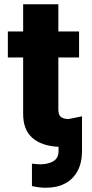

<svg xmlns="http://www.w3.org/2000/svg" viewBox="-20 -677 427 895"><path d="M348.6 -409.2H252V-166Q252 -142.1 263.2 -132.6Q274.4 -123 296.9 -122.1H299.8L362.3 -134.8V26.4Q362.3 80.6 342 119.1Q321.8 157.7 283.9 178Q246.1 198.2 194.3 198.2Q165 198.2 128.9 190.4V85.9L138.7 86.9Q156.2 88.9 168.9 88.9Q202.6 88.9 227.8 75Q252.9 61 252.9 26.4V7.3Q172.9 3.4 130.1 -34.9Q87.4 -73.2 87.9 -147.5V-409.2H16.6V-530.3H87.9V-657.2H252V-530.3H348.6Z"/></svg>

Font: Pretendard GOV ExtraBold
Style: Regular
Weight: 800
Designer: Base glyphs from Inter by Rasmus Andersson; Hangeul glyphs from Noto Sans CJK(Source Han Sans) by Jang Soo-young and Kan
Foundry: Kil Hyung-jin
Version: Version 1.309